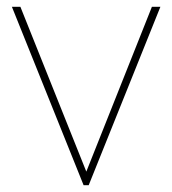

<svg xmlns="http://www.w3.org/2000/svg" viewBox="-20 -545 507 565"><path d="M226 0 15 -525H40L234 -40L427 -525H452L241 0Z"/></svg>

Font: Lexend Thin
Style: Regular
Weight: 100
Designer: Bonnie Shaver-Troup, Thomas Jockin
Foundry: Lexend
Version: Version 1.007; ttfautohint (v1.8.3)